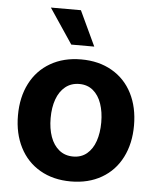

<svg xmlns="http://www.w3.org/2000/svg" viewBox="-54 -802 698 858"><g transform="rotate(5 295.0 -373.0)"><path d="M34.8 -263.2Q34.8 -345.3 66.5 -407Q98.1 -468.8 157.2 -502.9Q216.2 -537.1 295.2 -537.1Q374.3 -537.1 433.4 -502.9Q492.5 -468.8 523.9 -407Q555.4 -345.3 555.4 -263.2Q555.4 -182.2 523.9 -120.2Q492.5 -58.2 433.4 -24Q374.3 10.2 295.2 10.2Q216.2 10.2 157.2 -24Q98.1 -58.2 66.5 -120.2Q34.8 -182.2 34.8 -263.2ZM408.4 -264.4Q408.4 -311.3 395.7 -348.1Q383 -385 357.8 -406Q332.6 -427 296.3 -427Q259.5 -427 233.5 -406Q207.6 -385 194.4 -348.4Q181.3 -311.9 181.3 -264.4Q181.3 -216.9 194.4 -180.2Q207.6 -143.6 233.5 -122.6Q259.5 -101.6 296.3 -101.6Q332.6 -101.6 357.8 -122.6Q383 -143.6 395.7 -180.5Q408.4 -217.4 408.4 -264.4ZM139.4 -756.1H274.1L347.7 -599.2H244.6Z"/></g></svg>

Font: Pretendard JP Variable
Style: Regular
Weight: 400
Designer: Base glyphs from Inter by Rasmus Andersson; Hangul glyphs from Noto Sans CJK(Source Han Sans) by Jang Soo-young and Kang
Foundry: Kil Hyung-jin
Version: Version 1.307;Glyphs 3.2 (3192)